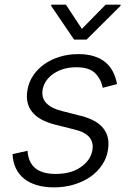

<svg xmlns="http://www.w3.org/2000/svg" viewBox="-20 -782 553 813"><path d="M33 -129.3 96.6 -143.5Q102.6 -45.5 215.6 -45.5Q280.9 -45.5 321.7 -74.2Q343 -89.1 355.1 -106.5Q367.2 -123.9 371.1 -145.2Q382.8 -212.4 296.9 -233.3L212 -254.6Q77.1 -289.4 96.2 -400.9Q101.9 -434.7 120.7 -462.5Q139.6 -490.4 168.1 -510.5Q196.7 -530.5 233.3 -541.7Q269.9 -552.9 311.1 -552.9Q348.7 -552.9 377.1 -544.2Q405.5 -535.5 425.6 -519Q445.7 -502.5 457.9 -479Q470.2 -455.6 475.5 -425.8L414.8 -410.2Q408 -447.1 382.8 -472.3Q358 -497.2 302.9 -497.2Q247.2 -497.2 207.4 -470.5Q167.6 -443.5 160.5 -402Q149.1 -335.2 244 -311.4L323.5 -291.2Q455.6 -257.5 437.1 -146.3Q431.5 -111.9 411.9 -82.9Q392.4 -54 362.2 -33Q332 -12.1 292.8 -0.4Q253.6 11.4 208.8 11.4Q168.7 11.4 136.9 2.1Q105.1 -7.1 82.6 -24.9Q60 -42.6 47.4 -68.9Q34.8 -95.2 33 -129.3ZM197.4 -762.1H259.2L326.7 -659.8L427.2 -762.1H491.1L490.1 -757.1L346.6 -614.3H293.7L196.7 -757.1Z"/></svg>

Font: Inter P Light
Style: Italic
Weight: 300
Italic angle: 9.39999°
Designer: Rasmus Andersson
Foundry: rsms
Version: Version 3.018;git-588b23468